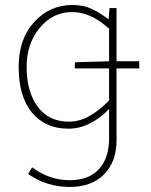

<svg xmlns="http://www.w3.org/2000/svg" viewBox="-20 -510 600 764"><path d="M257.8 233.9Q165.5 233.9 91.8 182.1L107.9 155.8Q175.8 207 257.8 207Q333.5 207 373.8 163.1Q414.1 119.1 414.1 40V-76.2Q337.9 2 252 2Q160.2 2 107.2 -62Q54.2 -126 54.2 -244.1Q54.2 -355 116.2 -422.6Q178.2 -490.2 268.1 -490.2Q309.1 -490.2 341.3 -476.3Q373.5 -462.4 410.2 -434.1H412.1L416 -478H443.8V-266.1H534.2V-237.8H443.8V47.9Q443.8 132.8 394.5 183.3Q345.2 233.9 257.8 233.9ZM253.9 -25.9Q294.9 -25.9 333.5 -46.9Q372.1 -67.9 414.1 -109.9V-237.8H277.8V-262.2L414.1 -266.1V-396Q374 -431.2 339.1 -446.5Q304.2 -461.9 266.1 -461.9Q189.9 -461.9 137.9 -398.9Q85.9 -335.9 85.9 -244.1Q85.9 -145 130.1 -85.4Q174.3 -25.9 253.9 -25.9Z"/></svg>

Font: Source Sans 3 ExtraLight
Style: Regular
Weight: 200
Designer: Paul D. Hunt
Foundry: Adobe
Version: Version 3.052;hotconv 1.1.0;makeotfexe 2.6.0